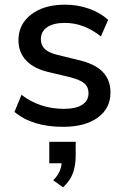

<svg xmlns="http://www.w3.org/2000/svg" viewBox="-20 -536 538 822"><path d="M42 -57 72 -130Q151 -70 253 -70Q305 -70 332 -87.5Q359 -105 359 -137Q359 -164 340.5 -179.5Q322 -195 278 -206L194 -226Q128 -240 93.5 -275.5Q59 -311 59 -364Q59 -432 113.5 -474Q168 -516 258 -516Q312 -516 360.5 -499Q409 -482 443 -451L412 -380Q339 -438 258 -438Q209 -438 182 -419.5Q155 -401 155 -368Q155 -342 172 -326Q189 -310 226 -301L312 -280Q384 -264 418.5 -229.5Q453 -195 453 -140Q453 -72 398.5 -32.5Q344 7 250 7Q118 7 42 -57ZM304 71V131Q304 173 292 205.5Q280 238 250 266L208 236Q226 217 234 200Q242 183 244 163H191V71Z"/></svg>

Font: Muli SemiBold
Style: Regular
Weight: 600
Designer: Vernon Adams
Foundry: Vernon Adams
Version: Version 2.000